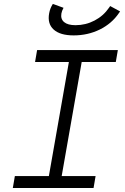

<svg xmlns="http://www.w3.org/2000/svg" viewBox="-20 -945 626 965"><path d="M44.4 0 54.7 -60.1H225.6L326.2 -633.3H156.2L166.5 -693.4H572.3L562 -633.3H390.6L290 -60.1H460.4L450.2 0ZM350.1 -767.1Q282.2 -767.1 249.8 -796.4Q217.3 -825.7 227.1 -878.4Q231.4 -903.3 245.6 -925.3L299.3 -905.8Q290.5 -889.2 288.6 -877.4Q283.7 -849.6 302.2 -834Q320.8 -818.4 359.4 -818.4Q410.6 -818.4 455.3 -841.8Q500 -865.2 528.3 -906.7L533.7 -914.6L583.5 -887.7L577.1 -878.4Q541.5 -826.2 481.4 -796.6Q421.4 -767.1 350.1 -767.1Z"/></svg>

Font: Cascadia Code Light
Style: Italic
Weight: 300
Italic angle: -10°
Monospace: yes
Designer: Aaron Bell
Foundry: Saja Typeworks
Version: Version 2404.023; ttfautohint (v1.8.4)